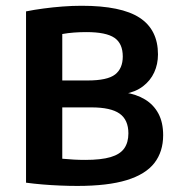

<svg xmlns="http://www.w3.org/2000/svg" viewBox="-20 -622 599 649"><path d="M241.5 6.5Q213.5 6.5 183.2 5.2Q153 4 123.5 1.5Q94 -1 68 -4.5V-583.5Q95 -589 126.8 -593.2Q158.5 -597.5 191.5 -600Q224.5 -602.5 256 -602.5Q390 -602.5 452 -562Q514 -521.5 514 -438Q514 -405 501.2 -377.2Q488.5 -349.5 463.2 -330.2Q438 -311 401 -304.5V-309.5Q441 -303.5 470.2 -285.8Q499.5 -268 515.5 -238Q531.5 -208 531.5 -165Q531.5 -109.5 502 -71.2Q472.5 -33 408.5 -13.2Q344.5 6.5 241.5 6.5ZM268 -81.5Q322 -81.5 354 -91Q386 -100.5 400 -120.5Q414 -140.5 414 -171Q414 -217 384.2 -238Q354.5 -259 289 -259H178V-350H276Q343 -350 369 -370.2Q395 -390.5 395 -431Q395 -475 366.8 -494.2Q338.5 -513.5 272 -513.5Q250.5 -513.5 230.2 -512Q210 -510.5 190.5 -507V-85.5Q211.5 -83.5 230.2 -82.5Q249 -81.5 268 -81.5Z"/></svg>

Font: Encode Sans SC SemiCondensed SemiBold
Style: Regular
Weight: 600
Width: 4
Designer: Multiple Designers
Foundry: Impallari Type
Version: Version 3.002